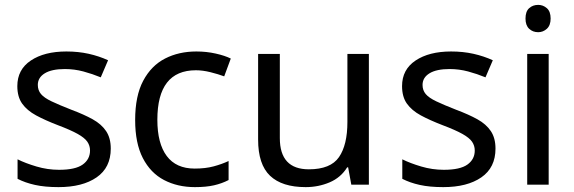

<svg xmlns="http://www.w3.org/2000/svg" viewBox="-20 -757 2354 787"><path d="M434 -148Q434 -70 376 -30Q318 10 220 10Q164 10 123.5 1Q83 -8 52 -24V-104Q84 -88 129.5 -74.5Q175 -61 222 -61Q289 -61 319 -82.5Q349 -104 349 -140Q349 -160 338 -176Q327 -192 298.5 -208Q270 -224 217 -244Q165 -264 128 -284Q91 -304 71 -332Q51 -360 51 -404Q51 -472 106.5 -509Q162 -546 252 -546Q301 -546 343.5 -536.5Q386 -527 423 -510L393 -440Q359 -454 322 -464Q285 -474 246 -474Q192 -474 163.5 -456.5Q135 -439 135 -409Q135 -387 148 -371.5Q161 -356 191.5 -341.5Q222 -327 273 -307Q324 -288 360 -268Q396 -248 415 -219.5Q434 -191 434 -148Z M779 10Q708 10 652.5 -19Q597 -48 565.5 -109Q534 -170 534 -265Q534 -364 567 -426Q600 -488 656.5 -517Q713 -546 785 -546Q826 -546 864 -537.5Q902 -529 926 -517L899 -444Q875 -453 843 -461Q811 -469 783 -469Q625 -469 625 -266Q625 -169 663.5 -117.5Q702 -66 778 -66Q822 -66 855.5 -75Q889 -84 917 -97V-19Q890 -5 857.5 2.5Q825 10 779 10Z M1492 -536V0H1420L1407 -71H1403Q1377 -29 1331 -9.5Q1285 10 1233 10Q1136 10 1087 -36.5Q1038 -83 1038 -185V-536H1127V-191Q1127 -63 1246 -63Q1335 -63 1369.5 -113Q1404 -163 1404 -257V-536Z M2011 -148Q2011 -70 1953 -30Q1895 10 1797 10Q1741 10 1700.5 1Q1660 -8 1629 -24V-104Q1661 -88 1706.5 -74.5Q1752 -61 1799 -61Q1866 -61 1896 -82.5Q1926 -104 1926 -140Q1926 -160 1915 -176Q1904 -192 1875.5 -208Q1847 -224 1794 -244Q1742 -264 1705 -284Q1668 -304 1648 -332Q1628 -360 1628 -404Q1628 -472 1683.5 -509Q1739 -546 1829 -546Q1878 -546 1920.5 -536.5Q1963 -527 2000 -510L1970 -440Q1936 -454 1899 -464Q1862 -474 1823 -474Q1769 -474 1740.5 -456.5Q1712 -439 1712 -409Q1712 -387 1725 -371.5Q1738 -356 1768.5 -341.5Q1799 -327 1850 -307Q1901 -288 1937 -268Q1973 -248 1992 -219.5Q2011 -191 2011 -148Z M2186 -737Q2206 -737 2221.5 -723.5Q2237 -710 2237 -681Q2237 -653 2221.5 -639Q2206 -625 2186 -625Q2164 -625 2149 -639Q2134 -653 2134 -681Q2134 -710 2149 -723.5Q2164 -737 2186 -737ZM2229 -536V0H2141V-536Z"/></svg>

Font: Noto Sans Hanunoo
Style: Regular
Weight: 400
Designer: Monotype Design Team
Foundry: Monotype Imaging Inc.
Version: Version 2.003; ttfautohint (v1.8.4.7-5d5b)